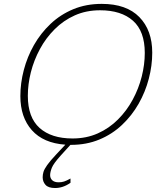

<svg xmlns="http://www.w3.org/2000/svg" viewBox="-20 -737 831 990"><path d="M238.5 166Q238.5 182.5 249.8 192.8Q261 203 282.5 203Q297.5 203 310.2 199Q323 195 343.5 183.5V205.5Q323.5 219.5 303.8 226Q284 232.5 264 232.5Q229 232.5 214.5 216Q200 199.5 200 177Q200 163.5 204.2 149.2Q208.5 135 223.5 113.8Q238.5 92.5 270.5 58.5L317 9Q203.5 1 144.2 -65.8Q85 -132.5 85 -241.5Q85 -308.5 102.8 -376.2Q120.5 -444 155.2 -505Q190 -566 240.8 -614Q291.5 -662 357.8 -689.5Q424 -717 504.5 -717Q632 -717 698.5 -649Q765 -581 765 -465.5Q765 -398.5 747.2 -330.8Q729.5 -263 694.8 -202Q660 -141 609.2 -93Q558.5 -45 492.2 -17.5Q426 10 345.5 10Q344 10 343 10L294 64Q256 106 247.2 128.2Q238.5 150.5 238.5 166ZM123.5 -243Q123.5 -131.5 184.2 -77.2Q245 -23 354 -23Q425.5 -23 484.2 -49.2Q543 -75.5 588.2 -120.8Q633.5 -166 664.2 -223Q695 -280 710.8 -342.2Q726.5 -404.5 726.5 -464Q726.5 -576 665.8 -630Q605 -684 496 -684Q424.5 -684 365.8 -657.8Q307 -631.5 261.8 -586.2Q216.5 -541 185.8 -484Q155 -427 139.2 -364.8Q123.5 -302.5 123.5 -243Z"/></svg>

Font: Newsreader 6pt ExtraLight
Style: Italic
Weight: 275
Italic angle: -17°
Designer: Hugues Gentile
Foundry: Production Type
Version: Version 1.003; ttfautohint (v1.8.3)